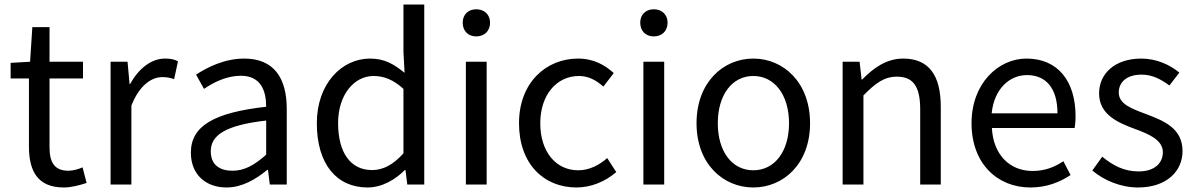

<svg xmlns="http://www.w3.org/2000/svg" viewBox="-20 -816 5286 849"><path d="M262 13C296 13 332 3 363 -7L345 -76C327 -68 303 -61 283 -61C220 -61 199 -99 199 -165V-469H347V-543H199V-696H123L113 -543L27 -538V-469H108V-168C108 -59 147 13 262 13Z M469 0H561V-349C597 -441 652 -475 697 -475C720 -475 732 -472 750 -466L767 -545C750 -554 733 -557 709 -557C649 -557 593 -513 555 -444H553L544 -543H469Z M982 13C1049 13 1110 -22 1162 -65H1165L1173 0H1248V-334C1248 -469 1193 -557 1060 -557C972 -557 896 -518 847 -486L882 -423C925 -452 982 -481 1045 -481C1134 -481 1157 -414 1157 -344C926 -318 824 -259 824 -141C824 -43 891 13 982 13ZM1008 -61C954 -61 912 -85 912 -147C912 -217 974 -262 1157 -283V-132C1104 -85 1060 -61 1008 -61Z M1605 13C1670 13 1728 -22 1770 -64H1773L1781 0H1856V-796H1764V-587L1769 -494C1721 -533 1680 -557 1616 -557C1492 -557 1381 -447 1381 -271C1381 -90 1469 13 1605 13ZM1625 -64C1530 -64 1475 -141 1475 -272C1475 -396 1545 -480 1632 -480C1677 -480 1719 -464 1764 -423V-138C1719 -88 1675 -64 1625 -64Z M2040 0H2132V-543H2040ZM2086 -655C2122 -655 2147 -679 2147 -716C2147 -751 2122 -775 2086 -775C2050 -775 2026 -751 2026 -716C2026 -679 2050 -655 2086 -655Z M2529 13C2594 13 2656 -13 2705 -55L2665 -117C2631 -87 2587 -63 2537 -63C2437 -63 2369 -146 2369 -271C2369 -396 2441 -480 2540 -480C2582 -480 2617 -461 2648 -433L2694 -493C2656 -527 2607 -557 2536 -557C2396 -557 2275 -452 2275 -271C2275 -91 2385 13 2529 13Z M2825 0H2917V-543H2825ZM2871 -655C2907 -655 2932 -679 2932 -716C2932 -751 2907 -775 2871 -775C2835 -775 2811 -751 2811 -716C2811 -679 2835 -655 2871 -655Z M3311 13C3444 13 3562 -91 3562 -271C3562 -452 3444 -557 3311 -557C3178 -557 3060 -452 3060 -271C3060 -91 3178 13 3311 13ZM3311 -63C3217 -63 3154 -146 3154 -271C3154 -396 3217 -480 3311 -480C3405 -480 3469 -396 3469 -271C3469 -146 3405 -63 3311 -63Z M3706 0H3798V-394C3852 -449 3890 -477 3946 -477C4018 -477 4049 -434 4049 -332V0H4140V-344C4140 -482 4088 -557 3974 -557C3900 -557 3843 -516 3792 -464H3790L3781 -543H3706Z M4536 13C4609 13 4667 -11 4714 -42L4682 -103C4641 -76 4599 -60 4546 -60C4443 -60 4372 -134 4366 -250H4732C4734 -264 4736 -282 4736 -302C4736 -457 4658 -557 4519 -557C4395 -557 4276 -448 4276 -271C4276 -92 4391 13 4536 13ZM4365 -315C4376 -423 4444 -484 4521 -484C4606 -484 4656 -425 4656 -315Z M5012 13C5140 13 5209 -60 5209 -148C5209 -251 5123 -283 5044 -313C4983 -336 4927 -356 4927 -407C4927 -450 4959 -486 5028 -486C5076 -486 5114 -465 5151 -438L5195 -495C5154 -529 5094 -557 5027 -557C4908 -557 4840 -489 4840 -403C4840 -310 4922 -274 4998 -246C5058 -224 5122 -198 5122 -143C5122 -96 5087 -58 5015 -58C4950 -58 4902 -84 4854 -123L4810 -62C4861 -19 4935 13 5012 13Z"/></svg>

Font: Noto Sans CJK JP
Style: Regular
Weight: 400
Designer: Ryoko NISHIZUKA 西塚涼子 (kana, bopomofo & ideographs); Paul D. Hunt (Latin, Greek & Cyrillic); Sandoll Communications 산돌커뮤니
Foundry: Adobe
Version: Version 2.004;hotconv 1.0.118;makeotfexe 2.5.65603